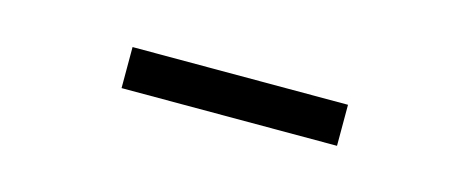

<svg xmlns="http://www.w3.org/2000/svg" viewBox="-22 -754 568 235"><g transform="rotate(15 261.5 -637.0)"><path d="M402 -663V-611H129V-663Z"/></g></svg>

Font: Rosa Sans Light
Style: Regular
Weight: 300
Designer: Pentagram / MCKL
Foundry: Pentagram / MCKL
Version: Version 1.005;September 16, 2019;FontCreator 11.5.0.2425 64-